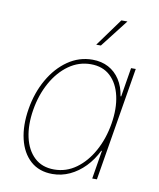

<svg xmlns="http://www.w3.org/2000/svg" viewBox="-86 -828 754 908"><g transform="rotate(10 291.0 -374.0)"><path d="M227.5 11.7Q163.1 11.7 121.8 -25.4Q80.6 -62.5 65.4 -126.7Q50.3 -190.9 63.5 -271.5Q76.7 -351.6 113.3 -415.5Q149.9 -479.5 203.6 -516.6Q257.3 -553.7 321.3 -553.7Q364.7 -553.7 398.2 -535.9Q431.6 -518.1 453.1 -484.9Q474.6 -451.7 481.4 -406.2H484.4L507.3 -545.9H529.8L439.5 0H417L439.5 -136.7H436.5Q414.6 -91.8 382.1 -58.3Q349.6 -24.9 310.3 -6.6Q271 11.7 227.5 11.7ZM231.4 -10.7Q289.6 -10.7 337.2 -45.2Q384.8 -79.6 417.2 -138.7Q449.7 -197.8 461.9 -271.5Q474.1 -345.2 460.9 -404.1Q447.8 -462.9 411.4 -497.1Q375 -531.2 317.4 -531.2Q259.8 -531.2 211.7 -497.1Q163.6 -462.9 130.9 -404.1Q98.1 -345.2 85.9 -271.5Q73.7 -197.8 86.9 -138.7Q100.1 -79.6 136.7 -45.2Q173.3 -10.7 231.4 -10.7ZM325.7 -626.5 422.9 -760.3H452.1L348.1 -626.5Z"/></g></svg>

Font: Inter Thin
Style: Italic
Weight: 250
Italic angle: -9.3988°
Designer: Rasmus Andersson
Foundry: rsms
Version: Version 4.001;git-66647c0bb